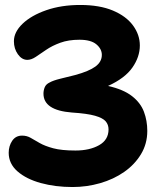

<svg xmlns="http://www.w3.org/2000/svg" viewBox="-20 -736 644 773"><path d="M272 17Q203 17 144.5 1Q86 -15 50.5 -46Q15 -77 15 -121Q15 -148 29 -169Q43 -190 69 -190Q88 -190 103.5 -181Q119 -172 140 -160Q161 -148 194.5 -139Q228 -130 284 -130Q341 -130 379 -151.5Q417 -173 417 -215Q417 -234 405.5 -247.5Q394 -261 362.5 -270Q331 -279 269 -283Q155 -292 155 -359Q155 -372 160 -384.5Q165 -397 180 -404Q194 -412 222.5 -419Q251 -426 283 -434Q338 -449 364 -468Q390 -487 390 -515Q390 -539 368 -557.5Q346 -576 300 -576Q256 -576 223 -564Q190 -552 166 -535.5Q142 -519 124 -507Q106 -495 90 -495Q68 -495 52 -517.5Q36 -540 36 -570Q36 -607 71 -640.5Q106 -674 166.5 -695Q227 -716 303 -716Q381 -716 434.5 -693.5Q488 -671 515.5 -633.5Q543 -596 543 -553Q543 -507 513 -464Q483 -421 415 -390Q477 -376 511.5 -349Q546 -322 559.5 -286Q573 -250 573 -209Q573 -157 547.5 -115Q522 -73 479.5 -43.5Q437 -14 383 1.5Q329 17 272 17Z"/></svg>

Font: Shantell Sans Normal
Style: Bold
Weight: 700
Designer: Stephen Nixon, Anya Danilova, Shantell Martin
Foundry: Arrow Type
Version: Version 1.009;[a7da0bfa3]